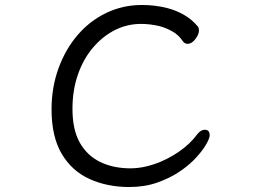

<svg xmlns="http://www.w3.org/2000/svg" viewBox="-20 -733 1040 771"><path d="M802 -212Q822 -212 822 -190Q822 -178 808 -153.5Q794 -129 767.5 -100Q741 -71 702 -44.5Q663 -18 612 0Q561 18 499 18Q411 18 340 -14Q269 -46 228 -115Q187 -184 187 -294Q187 -381 214.5 -457.5Q242 -534 291 -591.5Q340 -649 406.5 -681Q473 -713 550 -713Q602 -713 650 -701Q683 -693 716 -675Q749 -657 775 -626Q779 -620 779 -611Q779 -595 764.5 -576Q750 -557 733 -557Q721 -557 713 -569Q697 -593 672 -607Q647 -621 621 -628Q583 -637 546 -637Q491 -637 442 -612.5Q393 -588 354 -542.5Q315 -497 293 -434Q271 -371 271 -296Q271 -212 300.5 -160Q330 -108 382.5 -82.5Q435 -57 505 -57Q550 -57 600 -74Q650 -91 696.5 -122.5Q743 -154 773 -195Q787 -212 802 -212Z"/></svg>

Font: Moon Stars Kai HW
Style: Bold
Weight: 700
Designer: GuiWonder
Version: Version 1.101